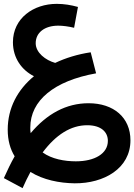

<svg xmlns="http://www.w3.org/2000/svg" viewBox="-26 -556 696 995"><path d="M91 419C104 389 118 361 132 335C197 376 282 393 361 394C513 395 650 317 650 171C650 53 563 -21 433 -21C317 -21 217 34 133 134C131 125 131 115 131 105C131 -35 254 -137 472 -176L444 -285C377 -275 315 -256 260 -230C210 -244 159 -283 159 -332C159 -387 205 -423 276 -423C299 -423 330 -419 358 -412L378 -520C342 -530 306 -536 268 -536C148 -536 41 -462 41 -337C41 -254 88 -192 150 -161C65 -91 14 4 14 116C14 171 27 217 50 254C30 289 12 327 -6 367ZM426 93C498 93 533 128 533 174C533 240 465 280 367 280C308 280 242 268 195 234C264 142 341 93 426 93Z"/></svg>

Font: Noto Sans Arabic SemBd
Style: Regular
Weight: 600
Designer: Monotype Design Team, Nadine Chahine, Nizar Qandah and Khaled Hosny
Foundry: Monotype Imaging Inc.
Version: Version 2.012